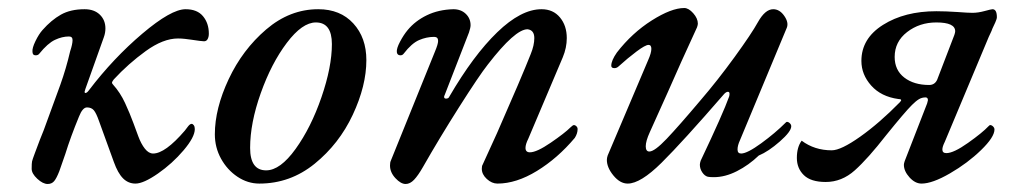

<svg xmlns="http://www.w3.org/2000/svg" viewBox="-20 -444 2552 479"><path d="M59 -23Q59 -37 60 -41.5Q61 -46 67 -62Q81 -100 89 -119Q116 -192 130.5 -232.5Q145 -273 155 -316Q161 -334 161 -344Q161 -353 152 -353Q135 -353 117 -344.5Q99 -336 78 -310Q75 -306 69 -306Q61 -306 61 -315Q60 -324 68.5 -341.5Q77 -359 86 -369Q108 -394 132 -407.5Q156 -421 191 -421Q215 -421 229 -407.5Q243 -394 243 -373Q243 -362 239 -351L193 -222Q191 -216 191 -215Q191 -212 193 -212Q197 -212 202 -219Q263 -299 335 -360Q407 -421 443 -421Q472 -421 486.5 -403.5Q501 -386 501 -360Q501 -352 498 -346.5Q495 -341 489 -341Q483 -341 457 -345Q450 -346 441.5 -347Q433 -348 424 -348Q387 -348 343.5 -316.5Q300 -285 264 -246Q260 -241 259.5 -238.5Q259 -236 262 -233Q280 -213 292 -187Q304 -161 313 -136.5Q322 -112 325 -104Q332 -85 341.5 -73Q351 -61 362 -61Q392 -61 441 -118Q444 -122 449 -128.5Q454 -135 458 -135Q461 -135 463.5 -131.5Q466 -128 466 -122Q466 -102 438 -69Q410 -36 374 -11Q338 14 318 14Q300 14 287 1Q274 -12 264 -40L227 -142Q220 -162 214 -169Q208 -176 197 -176Q186 -176 177 -153Q156 -102 143 -60L128 -17Q121 1 115 8Q109 15 99 15Q87 15 73 2Q59 -11 59 -23Z M516 -109Q516 -173 550.5 -246.5Q585 -320 644 -370.5Q703 -421 774 -421Q829 -421 861.5 -385.5Q894 -350 894 -294Q894 -230 860 -157.5Q826 -85 765 -35.5Q704 14 627 14Q598 14 572.5 -3Q547 -20 531.5 -48Q516 -76 516 -109ZM808 -334Q808 -388 768 -388Q734 -388 695.5 -337Q657 -286 630.5 -211.5Q604 -137 604 -75Q604 -19 644 -19Q679 -19 717.5 -72.5Q756 -126 782 -201.5Q808 -277 808 -334Z M953 -31Q953 -39 955 -43L1065 -315Q1073 -334 1073 -342Q1073 -352 1063 -352Q1044 -352 1025.5 -344Q1007 -336 987 -310Q984 -306 979 -306Q971 -306 970 -314Q969 -323 978 -340Q987 -357 997 -369Q1016 -392 1045 -406Q1074 -420 1111 -421Q1130 -421 1142 -409.5Q1154 -398 1154 -381Q1154 -375 1150 -363L1089 -206Q1088 -205 1088 -202Q1088 -198 1093 -198Q1099 -198 1101 -203Q1161 -306 1220.5 -363.5Q1280 -421 1331 -421Q1360 -421 1377 -400.5Q1394 -380 1394 -349Q1394 -325 1384 -301L1298 -98Q1291 -84 1291 -75Q1291 -64 1302 -64Q1319 -64 1354 -88Q1389 -112 1403 -126Q1409 -132 1412 -132Q1415 -132 1418 -129Q1421 -126 1421 -122Q1421 -111 1414 -100Q1371 -49 1319.5 -17.5Q1268 14 1221 14Q1207 14 1194.5 2.5Q1182 -9 1182 -23Q1182 -30 1184 -33L1220 -112Q1282 -253 1304 -309Q1313 -331 1313 -349Q1313 -369 1296 -371Q1265 -371 1197 -283Q1175 -255 1125.5 -177Q1076 -99 1035 -27Q1023 -6 1013 4.5Q1003 15 992 15Q980 15 966.5 0.5Q953 -14 953 -31Z M1494 -45Q1494 -50 1496 -56L1597 -294Q1605 -312 1605 -322Q1605 -332 1598 -332Q1590 -332 1568 -315.5Q1546 -299 1524 -279Q1519 -274 1513 -274Q1505 -274 1505 -280Q1505 -293 1519 -313Q1557 -362 1606 -393Q1655 -424 1687 -424Q1698 -424 1709.5 -411Q1721 -398 1721 -385Q1721 -382 1719 -376Q1677 -285 1646 -214L1601 -114Q1591 -92 1591 -79Q1591 -66 1600 -66Q1613 -66 1643 -97.5Q1673 -129 1727 -193Q1770 -243 1812.5 -301.5Q1855 -360 1871 -389Q1889 -421 1909 -421Q1925 -421 1936.5 -404.5Q1948 -388 1943 -375L1826 -94Q1820 -81 1820 -71Q1820 -61 1829 -61Q1844 -61 1879 -86.5Q1914 -112 1940 -138Q1942 -140 1943 -140Q1947 -140 1950.5 -136.5Q1954 -133 1954 -129Q1954 -116 1925.5 -91Q1897 -66 1873 -56Q1848 -32 1818.5 -17Q1789 -2 1761 -2Q1751 -2 1746 -3Q1738 -5 1732 -14Q1726 -23 1726 -33Q1726 -37 1728 -43Q1784 -161 1799 -203Q1800 -206 1800 -210Q1800 -215 1796 -215Q1792 -215 1787 -210Q1683 -90 1630.5 -38Q1578 14 1546 14Q1527 14 1510.5 -6Q1494 -26 1494 -45Z M2235 -33Q2235 -36 2237 -42L2293 -186L2295 -194Q2295 -201 2289 -201Q2280 -201 2272.5 -196.5Q2265 -192 2255 -182Q2237 -164 2191 -107Q2145 -48 2112.5 -19Q2080 10 2040 10Q2003 10 1985.5 -7Q1968 -24 1968 -50Q1968 -77 1980 -93Q2012 -69 2055 -69Q2078 -69 2126 -103Q2174 -137 2225 -189Q2233 -197 2221 -197Q2178 -203 2153.5 -230.5Q2129 -258 2129 -292Q2129 -348 2183 -382Q2237 -416 2316 -416Q2339 -416 2369 -414Q2395 -412 2406 -412Q2420 -412 2436.5 -416.5Q2453 -421 2456 -421Q2467 -421 2467 -401Q2467 -397 2463 -388Q2459 -379 2456 -373Q2454 -367 2450.5 -360Q2447 -353 2443 -343L2337 -90Q2331 -78 2331 -71Q2331 -62 2341 -62Q2359 -62 2395 -87.5Q2431 -113 2446 -129Q2449 -132 2450 -132Q2454 -132 2457.5 -128.5Q2461 -125 2461 -121Q2461 -102 2427.5 -69.5Q2394 -37 2350 -11.5Q2306 14 2279 14Q2263 14 2249 -1.5Q2235 -17 2235 -33ZM2318 -245 2361 -357Q2363 -363 2363 -366Q2363 -388 2316 -388Q2274 -388 2243 -364Q2212 -340 2212 -302Q2212 -269 2236 -250.5Q2260 -232 2298 -232Q2312 -232 2318 -245Z"/></svg>

Font: EB Garamond Medium
Style: Italic
Weight: 500
Italic angle: -17.2°
Designer: Georg Duffner and Octavio Pardo
Foundry: Georg Duffner
Version: Version 1.000